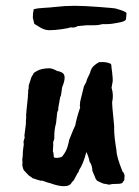

<svg xmlns="http://www.w3.org/2000/svg" viewBox="-20 -629 479 661"><path d="M169 -605Q203 -609 237 -609Q269 -609 321 -605Q373 -601 377 -600Q416 -589 415.5 -583.5Q415 -578 414.5 -570.5Q414 -563 413 -561Q410 -555 388 -551Q363 -546 349 -546H333Q331 -546 324 -544Q317 -542 301 -542H278Q270 -541 247 -539Q236 -532 223 -535Q217 -532 192.5 -528.5Q168 -525 149.5 -525Q131 -525 111 -539L98 -547L93 -568Q93 -584 96 -597Q109 -601 131.5 -602Q154 -603 168 -605ZM366 -277 367 -258Q367 -255 373 -195V-183Q373 -159 381 -111Q381 -90 402 -38Q407 -35 409 -24L408 -14Q410 -9 403 -3Q403 4 384 4Q365 4 360 6Q355 8 344 4Q340 6 320 -4Q311 -6 306 -22L298 -41Q298 -59 288 -73Q288 -78 283.5 -91Q279 -104 277 -105Q267 -65 252 -43Q252 -38 246 -31L236 -12Q236 -10 227 -1Q221 12 200 12Q181 12 154 2Q147 1 126 -7Q120 -6 107.5 -10.5Q95 -15 93 -15Q90 -18 79 -25L62 -43Q61 -44 58.5 -52.5Q56 -61 57 -64.5Q58 -68 57 -75Q56 -82 58 -89Q58 -109 62 -133Q61 -136 61 -140Q61 -144 65 -155Q64 -160 64 -162L69 -201Q69 -215 70 -221V-236Q71 -240 71 -247L76 -295Q76 -306 77 -309V-319Q79 -321 79 -335L88 -363L95 -375Q96 -379 106 -384Q122 -394 152 -394Q164 -392 178 -384Q181 -385 192 -380Q212 -371 194 -329Q190 -302 190 -301Q186 -293 186 -288Q180 -256 180 -254Q184 -258 177 -242L173 -205Q166 -181 167 -152L163 -139Q164 -134 162 -108Q164 -105 164 -101L165 -93Q164 -90 166 -87.5Q168 -85 177.5 -85.5Q187 -86 194 -90Q208 -107 213 -125.5Q218 -144 218 -147Q235 -190 239 -197Q244 -224 256 -259Q254 -264 256 -279L269 -332Q278 -347 278 -350.5Q278 -354 290 -378Q290 -382 296 -394Q303 -405 321 -415H324Q346 -417 362 -409Q364 -405 364 -395Q366 -385 368 -359V-349L364 -327Q372 -302 366 -277Z"/></svg>

Font: Caveat Brush
Style: Regular
Weight: 400
Designer: Pablo Impallari
Foundry: Creative Lab NY
Version: Version 1.096; ttfautohint (v1.3)